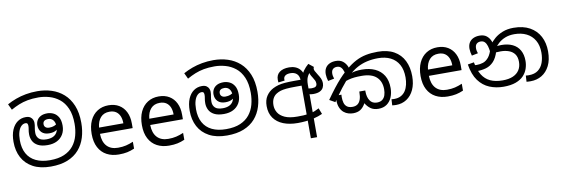

<svg xmlns="http://www.w3.org/2000/svg" viewBox="-67 -1378 6204 2123"><g transform="rotate(-10 3035.0 -317.0)"><path d="M400 11Q281 11 200.5 -32.5Q120 -76 79.5 -152.5Q39 -229 39 -329Q39 -409 62.5 -464Q86 -519 126.5 -547.5Q167 -576 218 -576Q252 -576 270.5 -563Q289 -550 296.5 -532Q304 -514 304 -498Q304 -470 298.5 -445Q293 -420 293 -385Q293 -346 318.5 -320Q344 -294 406 -294Q445 -294 474.5 -306.5Q504 -319 520.5 -345.5Q537 -372 537 -414Q537 -460 516 -486Q495 -512 459 -512Q431 -512 415.5 -500Q400 -488 400 -464Q400 -442 415 -429Q430 -416 456 -416Q488 -416 511 -425Q534 -434 561 -455L574 -410Q550 -388 521.5 -371Q493 -354 445 -354Q390 -354 360 -384.5Q330 -415 330 -464Q330 -493 343.5 -518.5Q357 -544 386 -560Q415 -576 461 -576Q496 -576 529 -560.5Q562 -545 583.5 -509.5Q605 -474 605 -413Q605 -357 580.5 -315.5Q556 -274 512 -251.5Q468 -229 407 -229Q339 -229 298.5 -250.5Q258 -272 240.5 -307Q223 -342 223 -382Q223 -411 227.5 -433.5Q232 -456 232 -475Q232 -489 227 -499.5Q222 -510 204 -510Q178 -510 156.5 -489Q135 -468 123 -429Q111 -390 111 -335Q111 -246 145 -184.5Q179 -123 244.5 -91.5Q310 -60 402 -60Q498 -60 562.5 -88Q627 -116 666 -165Q705 -214 722 -277Q739 -340 739 -409Q739 -513 708.5 -582.5Q678 -652 627 -692Q576 -732 515 -749Q454 -766 394 -766Q326 -766 273 -756Q220 -746 174.5 -727.5Q129 -709 83 -683L52 -749Q99 -775 152 -794.5Q205 -814 265.5 -825Q326 -836 394 -836Q478 -836 553.5 -812Q629 -788 687.5 -736.5Q746 -685 780 -603.5Q814 -522 814 -407Q814 -319 790.5 -243Q767 -167 717.5 -110Q668 -53 589.5 -21Q511 11 400 11Z M1142 -546Q1211 -546 1260.5 -516Q1310 -486 1336.5 -431.5Q1363 -377 1363 -304V-251H996Q998 -160 1042.5 -112.5Q1087 -65 1167 -65Q1218 -65 1257.5 -74.5Q1297 -84 1339 -102V-25Q1298 -7 1258 1.5Q1218 10 1163 10Q1087 10 1028.5 -21Q970 -52 937.5 -113.5Q905 -175 905 -264Q905 -352 934.5 -415Q964 -478 1017.5 -512Q1071 -546 1142 -546ZM1141 -474Q1078 -474 1041.5 -433.5Q1005 -393 998 -321H1271Q1271 -367 1257 -401Q1243 -435 1214.5 -454.5Q1186 -474 1141 -474Z M1706 -546Q1775 -546 1824.5 -516Q1874 -486 1900.5 -431.5Q1927 -377 1927 -304V-251H1560Q1562 -160 1606.5 -112.5Q1651 -65 1731 -65Q1782 -65 1821.5 -74.5Q1861 -84 1903 -102V-25Q1862 -7 1822 1.5Q1782 10 1727 10Q1651 10 1592.5 -21Q1534 -52 1501.5 -113.5Q1469 -175 1469 -264Q1469 -352 1498.5 -415Q1528 -478 1581.5 -512Q1635 -546 1706 -546ZM1705 -474Q1642 -474 1605.5 -433.5Q1569 -393 1562 -321H1835Q1835 -367 1821 -401Q1807 -435 1778.5 -454.5Q1750 -474 1705 -474Z M2378 11Q2259 11 2178.5 -32.5Q2098 -76 2057.5 -152.5Q2017 -229 2017 -329Q2017 -409 2040.5 -464Q2064 -519 2104.5 -547.5Q2145 -576 2196 -576Q2230 -576 2248.5 -563Q2267 -550 2274.5 -532Q2282 -514 2282 -498Q2282 -470 2276.5 -445Q2271 -420 2271 -385Q2271 -346 2296.5 -320Q2322 -294 2384 -294Q2423 -294 2452.5 -306.5Q2482 -319 2498.5 -345.5Q2515 -372 2515 -414Q2515 -460 2494 -486Q2473 -512 2437 -512Q2409 -512 2393.5 -500Q2378 -488 2378 -464Q2378 -442 2393 -429Q2408 -416 2434 -416Q2466 -416 2489 -425Q2512 -434 2539 -455L2552 -410Q2528 -388 2499.5 -371Q2471 -354 2423 -354Q2368 -354 2338 -384.5Q2308 -415 2308 -464Q2308 -493 2321.5 -518.5Q2335 -544 2364 -560Q2393 -576 2439 -576Q2474 -576 2507 -560.5Q2540 -545 2561.5 -509.5Q2583 -474 2583 -413Q2583 -357 2558.5 -315.5Q2534 -274 2490 -251.5Q2446 -229 2385 -229Q2317 -229 2276.5 -250.5Q2236 -272 2218.5 -307Q2201 -342 2201 -382Q2201 -411 2205.5 -433.5Q2210 -456 2210 -475Q2210 -489 2205 -499.5Q2200 -510 2182 -510Q2156 -510 2134.5 -489Q2113 -468 2101 -429Q2089 -390 2089 -335Q2089 -246 2123 -184.5Q2157 -123 2222.5 -91.5Q2288 -60 2380 -60Q2476 -60 2540.5 -88Q2605 -116 2644 -165Q2683 -214 2700 -277Q2717 -340 2717 -409Q2717 -513 2686.5 -582.5Q2656 -652 2605 -692Q2554 -732 2493 -749Q2432 -766 2372 -766Q2304 -766 2251 -756Q2198 -746 2152.5 -727.5Q2107 -709 2061 -683L2030 -749Q2077 -775 2130 -794.5Q2183 -814 2243.5 -825Q2304 -836 2372 -836Q2456 -836 2531.5 -812Q2607 -788 2665.5 -736.5Q2724 -685 2758 -603.5Q2792 -522 2792 -407Q2792 -319 2768.5 -243Q2745 -167 2695.5 -110Q2646 -53 2567.5 -21Q2489 11 2378 11Z M3172 11Q3079 11 3010 -16.5Q2941 -44 2902.5 -98.5Q2864 -153 2864 -233Q2864 -300 2893.5 -345Q2923 -390 2971 -415Q3000 -430 3032.5 -439Q3065 -448 3109.5 -451.5Q3154 -455 3217 -455H3284Q3281 -502 3254.5 -524Q3228 -546 3187 -546Q3148 -546 3128 -531.5Q3108 -517 3108 -492Q3108 -488 3108.5 -484Q3109 -480 3109 -477L3038 -468Q3037 -477 3036.5 -485Q3036 -493 3036 -499Q3036 -554 3075 -583Q3114 -612 3182 -612Q3220 -612 3250.5 -600Q3281 -588 3302 -564.5Q3323 -541 3334 -507.5Q3345 -474 3345 -430V-389H3224Q3154 -389 3112.5 -385Q3071 -381 3046 -373Q3021 -365 3000 -352Q2971 -334 2955.5 -303.5Q2940 -273 2940 -229Q2940 -185 2963 -146.5Q2986 -108 3038.5 -84Q3091 -60 3180 -60Q3215 -60 3247 -61.5Q3279 -63 3310 -70L3330 -72Q3355 -77 3378 -86.5Q3401 -96 3426 -109L3452 -42Q3406 -21 3357.5 -9.5Q3309 2 3262 6.5Q3215 11 3172 11ZM3284 202V-393Q3289 -439 3303 -478Q3317 -517 3341 -550.5Q3365 -584 3399 -613L3454 -569Q3440 -558 3428 -547Q3416 -536 3406 -526Q3384 -503 3373 -481.5Q3362 -460 3358 -437.5Q3354 -415 3354 -389V202ZM3394 -275Q3372 -275 3342 -283Q3312 -291 3291 -310L3306 -366Q3332 -350 3352 -345.5Q3372 -341 3390 -341Q3423 -341 3436 -352Q3449 -363 3449 -384Q3449 -403 3441.5 -418.5Q3434 -434 3420 -456Q3404 -480 3397 -497.5Q3390 -515 3390 -536L3454 -569Q3451 -564 3449.5 -560Q3448 -556 3448 -548Q3448 -537 3455 -523Q3462 -509 3481 -479Q3499 -452 3510 -427.5Q3521 -403 3521 -376Q3521 -348 3509 -325Q3497 -302 3469.5 -288.5Q3442 -275 3394 -275Z M4078 11Q4024 11 3989.5 -14.5Q3955 -40 3934 -77Q3909 -31 3876 -10Q3843 11 3794 11Q3769 11 3741.5 3.5Q3714 -4 3689.5 -24Q3665 -44 3649.5 -79.5Q3634 -115 3634 -170Q3634 -181 3635.5 -192.5Q3637 -204 3639 -214H3701Q3700 -207 3699.5 -200.5Q3699 -194 3699 -187Q3699 -151 3707 -122.5Q3715 -94 3737 -77Q3759 -60 3799 -60Q3833 -60 3855.5 -76Q3878 -92 3889.5 -125Q3901 -158 3901 -208V-214H3968V-204Q3968 -140 3994.5 -100Q4021 -60 4073 -60Q4112 -60 4134.5 -78Q4157 -96 4166.5 -125.5Q4176 -155 4176 -191Q4176 -280 4121.5 -330Q4067 -380 3956 -380Q3910 -380 3875 -376.5Q3840 -373 3804.5 -363Q3769 -353 3722 -334L3819 -415Q3832 -424 3853 -431.5Q3874 -439 3903.5 -443.5Q3933 -448 3970 -448Q4055 -448 4117.5 -419Q4180 -390 4214.5 -333.5Q4249 -277 4249 -192Q4249 -136 4229.5 -89.5Q4210 -43 4172 -16Q4134 11 4078 11ZM4277 3Q4267 3 4255 2Q4243 1 4233 0L4237 -68Q4244 -67 4252 -66.5Q4260 -66 4268 -66Q4313 -66 4344.5 -83.5Q4376 -101 4395 -130.5Q4414 -160 4423 -198.5Q4432 -237 4432 -279Q4432 -366 4399.5 -424Q4367 -482 4308 -511.5Q4249 -541 4169 -541Q4101 -541 4043 -527.5Q3985 -514 3935 -487Q3885 -460 3841 -419L3830 -410Q3803 -383 3775.5 -351Q3748 -319 3720.5 -283.5Q3693 -248 3665 -208L3646 -188L3621 -144L3557 -180Q3607 -251 3646.5 -301.5Q3686 -352 3721 -390.5Q3756 -429 3792 -461L3813 -479Q3873 -530 3928.5 -559Q3984 -588 4044 -600Q4104 -612 4176 -612Q4286 -612 4359.5 -570.5Q4433 -529 4470 -454Q4507 -379 4507 -280Q4507 -192 4477.5 -128.5Q4448 -65 4396 -31Q4344 3 4277 3ZM3703 -592Q3752 -592 3782 -568Q3812 -544 3827.5 -508Q3843 -472 3846 -434L3788 -398Q3784 -432 3775.5 -461Q3767 -490 3750 -508Q3733 -526 3704 -526Q3676 -526 3658.5 -510Q3641 -494 3641 -459Q3641 -443 3644.5 -429.5Q3648 -416 3652 -403L3582 -389Q3576 -409 3572.5 -429.5Q3569 -450 3569 -467Q3569 -508 3585.5 -535.5Q3602 -563 3632.5 -577.5Q3663 -592 3703 -592Z M4835 -546Q4904 -546 4953.5 -516Q5003 -486 5029.5 -431.5Q5056 -377 5056 -304V-251H4689Q4691 -160 4735.5 -112.5Q4780 -65 4860 -65Q4911 -65 4950.5 -74.5Q4990 -84 5032 -102V-25Q4991 -7 4951 1.5Q4911 10 4856 10Q4780 10 4721.5 -21Q4663 -52 4630.5 -113.5Q4598 -175 4598 -264Q4598 -352 4627.5 -415Q4657 -478 4710.5 -512Q4764 -546 4835 -546ZM4834 -474Q4771 -474 4734.5 -433.5Q4698 -393 4691 -321H4964Q4964 -367 4950 -401Q4936 -435 4907.5 -454.5Q4879 -474 4834 -474Z M5483 11Q5398 11 5325.5 -19Q5253 -49 5203 -117Q5153 -185 5135 -300L5205 -312Q5221 -224 5255.5 -168.5Q5290 -113 5346.5 -86.5Q5403 -60 5485 -60Q5554 -60 5601 -80.5Q5648 -101 5672.5 -139.5Q5697 -178 5697 -231Q5697 -285 5673.5 -317.5Q5650 -350 5609 -365Q5568 -380 5517 -380Q5483 -380 5457 -377.5Q5431 -375 5405 -368L5410 -420Q5429 -429 5459 -438.5Q5489 -448 5535 -448Q5609 -448 5661.5 -423Q5714 -398 5742 -349Q5770 -300 5770 -229Q5770 -185 5755.5 -142Q5741 -99 5708.5 -64.5Q5676 -30 5620.5 -9.5Q5565 11 5483 11ZM5788 3Q5775 3 5764.5 2.5Q5754 2 5741 1L5745 -68Q5751 -67 5762.5 -66.5Q5774 -66 5779 -66Q5844 -66 5883.5 -96Q5923 -126 5941 -176.5Q5959 -227 5959 -288Q5959 -370 5926 -426.5Q5893 -483 5834.5 -512Q5776 -541 5699 -541Q5641 -541 5596.5 -523.5Q5552 -506 5519 -476.5Q5486 -447 5462 -410L5470 -392Q5448 -317 5410.5 -277.5Q5373 -238 5324.5 -224Q5276 -210 5220 -210Q5210 -210 5194.5 -212.5Q5179 -215 5167 -221L5168 -286Q5182 -282 5200.5 -280Q5219 -278 5231 -278Q5268 -278 5302.5 -289Q5337 -300 5366 -335Q5395 -370 5414 -443L5424 -467Q5449 -504 5487.5 -537Q5526 -570 5579.5 -591Q5633 -612 5701 -612Q5809 -612 5883 -571Q5957 -530 5995.5 -457.5Q6034 -385 6034 -289Q6034 -193 6001 -128Q5968 -63 5912.5 -30Q5857 3 5788 3ZM5317 -592Q5366 -592 5395.5 -568.5Q5425 -545 5439.5 -509Q5454 -473 5457 -434L5402 -398Q5398 -432 5389.5 -461Q5381 -490 5364 -508Q5347 -526 5318 -526Q5290 -526 5272.5 -510Q5255 -494 5255 -459Q5255 -443 5258.5 -429.5Q5262 -416 5266 -403L5196 -389Q5190 -409 5186.5 -429.5Q5183 -450 5183 -467Q5183 -508 5199.5 -535.5Q5216 -563 5246.5 -577.5Q5277 -592 5317 -592Z"/></g></svg>

Font: lsinhala05
Style: Book
Weight: 400
Designer: Jelle Bosma - Monotype Design Team
Foundry: Monotype Imaging Inc.
Version: Version 2.003